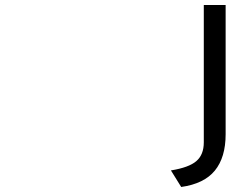

<svg xmlns="http://www.w3.org/2000/svg" viewBox="-20 -531 1002 765"><path d="M702 214 661 148Q732.5 136.5 762.2 111Q792 85.5 792 36V-511H879V4Q879 96 836.2 148.5Q793.5 201 702 214Z"/></svg>

Font: Undotted
Style: Regular
Weight: 400
Designer: Delve Withrington, Dave Bailey, Thomas Jockin
Foundry: Delve Fonts LLC
Version: Version 4.000